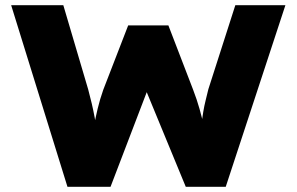

<svg xmlns="http://www.w3.org/2000/svg" viewBox="-20 -720 1143 740"><path d="M240 0 23 -700H224L320 -375Q327 -349 333.5 -321.5Q340 -294 345 -266.5Q350 -239 354 -215.5Q358 -192 359 -176H334Q337 -205 342.5 -235.5Q348 -266 356.5 -301.5Q365 -337 378 -374L474 -622H629L724 -375Q739 -336 749 -300.5Q759 -265 765.5 -234Q772 -203 773 -177L751 -176Q752 -191 753 -208.5Q754 -226 757 -247Q760 -268 763.5 -289.5Q767 -311 772.5 -333Q778 -355 783 -376L887 -700H1080L850 0H696L531 -400H559L406 0Z"/></svg>

Font: Lexend Exa ExtraBold
Style: Regular
Weight: 800
Designer: Bonnie Shaver-Troup, Thomas Jockin
Foundry: Lexend
Version: Version 1.007